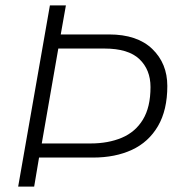

<svg xmlns="http://www.w3.org/2000/svg" viewBox="-20 -688 675 708"><path d="M47 0 164 -668H223L204 -561H382Q486 -561 541.5 -507.5Q597 -454 597 -371Q597 -282 562.5 -223Q528 -164 466.5 -135.5Q405 -107 323 -107H124L106 0ZM134 -159H314Q379 -159 429 -180Q479 -201 507 -247Q535 -293 535 -367Q535 -431 494 -470Q453 -509 365 -509H195Z"/></svg>

Font: Gantari Light
Style: Italic
Weight: 300
Italic angle: -10°
Version: Version 1.000